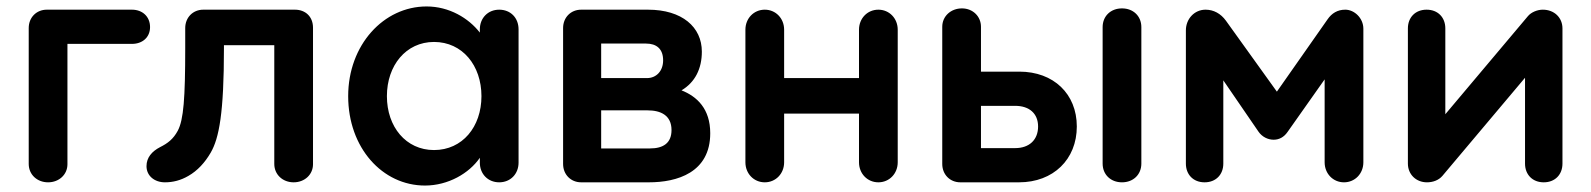

<svg xmlns="http://www.w3.org/2000/svg" viewBox="-20 -565 4931 595"><path d="M445 -481C445 -514 421 -535 389 -535H125C93 -535 69 -511 69 -478V-57C69 -24 95 0 129 0C163 0 189 -24 189 -56V-429H389C421 -429 445 -449 445 -481Z M950 -479C950 -514 926 -535 894 -535H610C578 -535 554 -511 554 -478V-417C554 -261 549 -194 531 -160C517 -134 500 -121 476 -109C451 -96 434 -77 434 -50C434 -20 459 0 491 0C516 0 540 -6 564 -20C592 -36 615 -61 633 -92C659 -137 674 -215 674 -416V-425H830V-57C830 -24 856 0 890 0C924 0 950 -24 950 -56Z M1467 -61C1467 -26 1492 0 1527 0C1562 0 1587 -26 1587 -61V-474C1587 -510 1562 -535 1527 -535C1492 -535 1467 -509 1467 -474V-464C1432 -509 1372 -545 1302 -545C1169 -545 1059 -426 1059 -267C1059 -107 1165 10 1297 10C1369 10 1434 -28 1467 -76ZM1179 -267C1179 -362 1238 -435 1325 -435C1413 -435 1472 -362 1472 -267C1472 -172 1413 -100 1325 -100C1238 -100 1179 -172 1179 -267Z M1991 0C2078 0 2181 -30 2181 -152C2181 -228 2140 -266 2092 -285C2134 -310 2155 -352 2155 -405C2155 -481 2094 -535 1988 -535H1781C1749 -535 1725 -511 1725 -478V-57C1725 -24 1749 0 1781 0ZM1987 -223C2027 -223 2061 -208 2061 -162C2061 -122 2036 -105 1994 -105H1843V-223ZM1982 -430C2014 -430 2035 -414 2035 -378C2035 -345 2014 -323 1985 -323H1843V-430Z M2762 -62V-473C2762 -508 2736 -535 2702 -535C2668 -535 2642 -508 2642 -473V-323H2410V-473C2410 -508 2384 -535 2350 -535C2316 -535 2290 -508 2290 -473V-62C2290 -27 2316 0 2350 0C2384 0 2410 -27 2410 -62V-213H2642V-62C2642 -27 2668 0 2702 0C2736 0 2762 -27 2762 -62Z M3138 0C3244 0 3317 -71 3317 -173C3317 -274 3245 -343 3139 -343H3020V-482C3020 -514 2995 -539 2961 -539C2927 -539 2900 -515 2900 -482V-57C2900 -24 2924 0 2956 0ZM3126 -237C3170 -237 3197 -213 3197 -173C3197 -132 3170 -106 3126 -106H3020V-237ZM3517 -58V-481C3517 -515 3492 -539 3457 -539C3422 -539 3397 -515 3397 -481V-58C3397 -24 3422 0 3457 0C3492 0 3517 -24 3517 -58Z M3771 -58V-316L3880 -157C3891 -141 3909 -132 3927 -132C3944 -132 3959 -140 3970 -156L4085 -319V-62C4085 -27 4111 0 4145 0C4179 0 4205 -27 4205 -62V-476C4205 -509 4177 -535 4149 -535C4125 -535 4107 -524 4094 -505L3937 -281L3779 -501C3763 -523 3741 -535 3716 -535C3681 -535 3655 -506 3655 -471V-58C3655 -24 3678 0 3713 0C3748 0 3771 -24 3771 -58Z M4822 -58V-477C4822 -510 4797 -535 4761 -535C4744 -535 4725 -527 4715 -515L4459 -211V-477C4459 -511 4436 -535 4401 -535C4366 -535 4343 -511 4343 -477V-58C4343 -25 4368 0 4402 0C4420 0 4438 -6 4450 -20L4706 -324V-58C4706 -24 4729 0 4764 0C4799 0 4822 -24 4822 -58Z"/></svg>

Font: Hotpoint
Style: Bold
Weight: 700
Designer: Andrew Paglinawan, Luciano Perondi, Riccardo Olocco
Foundry: CAST Cooperativa Anonima Servizi Tipografici
Version: Version 1.000;PS 2.1;hotconv 16.6.51;makeotf.lib2.5.65220